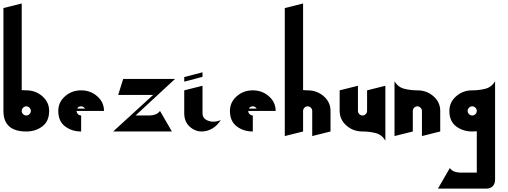

<svg xmlns="http://www.w3.org/2000/svg" viewBox="-20 -767 2961 1120"><path d="M133.3 0Q188 0 227.3 -30Q266.7 -60 266.7 -120Q266.7 -170.7 227.3 -205.3Q188 -240 133.3 -240Q120 -240 106.7 -241.3V-746.7L0 -720V-293.3Q0 -293.3 0 -293.3V-120Q0 0 133.3 0ZM133.3 -93.3Q122.7 -93.3 114.7 -101.3Q106.7 -109.3 106.7 -120Q106.7 -130.7 114.7 -138.7Q122.7 -146.7 133.3 -146.7Q144 -146.7 152 -138.7Q160 -130.7 160 -120Q160 -109.3 152 -101.3Q144 -93.3 133.3 -93.3Z M426.7 -120H586.7Q586.7 -170.7 547.3 -205.3Q508 -240 453.3 -240Q398.7 -240 359.3 -205.3Q320 -170.7 320 -120Q320 -60 359.3 -30Q398.7 0 453.3 0V-93.3Q442.7 -93.3 434.7 -101.3Q426.7 -109.3 426.7 -120ZM476 -133.3H430.7Q436 -146.7 453.3 -146.7Q464 -146.7 472 -138.7Q474.7 -136 476 -133.3Z M669.3 -213.3H873.3L640 0H982.7L913.3 -120Q902.7 -105.3 886 -99.3Q869.3 -93.3 849.3 -93.3H770.7L1001.3 -306.7H698.7Z M1161.3 -106.7V-266.7L1054.7 -240V-106.7Q1054.7 -57.3 1086 -28.7Q1117.3 0 1157.3 0Q1188 0 1217.3 -16.7Q1246.7 -33.3 1268 -66.7Q1246.7 -57.3 1224 -57.3Q1200 -57.3 1180.7 -69.3Q1161.3 -81.3 1161.3 -106.7ZM1161.3 -318.7V-345.3L1054.7 -317.3V-290.7Z M1428 -120H1588Q1588 -170.7 1548.7 -205.3Q1509.3 -240 1454.7 -240Q1400 -240 1360.7 -205.3Q1321.3 -170.7 1321.3 -120Q1321.3 -60 1360.7 -30Q1400 0 1454.7 0V-93.3Q1444 -93.3 1436 -101.3Q1428 -109.3 1428 -120ZM1477.3 -133.3H1432Q1437.3 -146.7 1454.7 -146.7Q1465.3 -146.7 1473.3 -138.7Q1476 -136 1477.3 -133.3Z M1748 0V-120Q1748 -130.7 1756 -138.7Q1764 -146.7 1774.7 -146.7Q1785.3 -146.7 1793.3 -138.7Q1801.3 -130.7 1801.3 -120V26.7L1908 0V-120Q1908 -170.7 1868.7 -205.3Q1829.3 -240 1774.7 -240Q1761.3 -240 1748 -241.3V-746.7L1641.3 -720V26.7Z M2121.3 -240V-120Q2121.3 -109.3 2113.3 -101.3Q2105.3 -93.3 2094.7 -93.3Q2084 -93.3 2076 -101.3Q2068 -109.3 2068 -120V-266.7L1961.3 -240V-120Q1961.3 -69.3 2000.7 -34.7Q2040 0 2094.7 0Q2134.7 0 2171.3 9.3Q2208 18.7 2228 53.3V-266.7Z M2388 0V-120Q2388 -130.7 2396 -138.7Q2404 -146.7 2414.7 -146.7Q2425.3 -146.7 2433.3 -138.7Q2441.3 -130.7 2441.3 -120V26.7L2548 0V-120Q2548 -170.7 2508.7 -205.3Q2469.3 -240 2414.7 -240Q2374.7 -240 2338 -249.3Q2301.3 -258.7 2281.3 -293.3V26.7Z M2534.7 333.3H2817.3Q2840 333.3 2854 319.3Q2868 305.3 2868 280V-120V-293.3Q2848 -258.7 2811.3 -249.3Q2774.7 -240 2734.7 -240Q2680 -240 2640.7 -205.3Q2601.3 -170.7 2601.3 -120Q2601.3 -60 2640.7 -30Q2680 0 2734.7 0Q2749.3 0 2761.3 -1.3V240H2668Q2648 240 2631.3 234Q2614.7 228 2604 213.3ZM2734.7 -93.3Q2724 -93.3 2716 -101.3Q2708 -109.3 2708 -120Q2708 -130.7 2716 -138.7Q2724 -146.7 2734.7 -146.7Q2745.3 -146.7 2753.3 -138.7Q2761.3 -130.7 2761.3 -120Q2761.3 -109.3 2753.3 -101.3Q2745.3 -93.3 2734.7 -93.3Z"/></svg>

Font: Qahiri
Style: Regular
Weight: 400
Designer: Khaled Hosny
Foundry: Alif Type
Version: Version 3.00